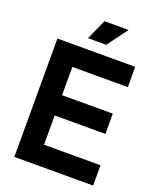

<svg xmlns="http://www.w3.org/2000/svg" viewBox="-159 -973 871 1067"><g transform="rotate(20 276.0 -440.0)"><path d="M518 -700V-580H190V-413H490V-293H190V-120H524V0H58V-700ZM413 -880 325 -760H217L271 -880Z"/></g></svg>

Font: Space Grotesk Variable
Style: Regular
Weight: 400
Designer: Florian Karsten (Space Grotesk), Colophon Foundry (Space Mono)
Foundry: Florian Karsten
Version: Version 1.106